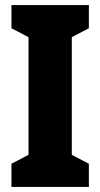

<svg xmlns="http://www.w3.org/2000/svg" viewBox="-20 -734 394 754"><path d="M329 0V-91L262 -126V-588L329 -623V-714H25V-623L92 -588V-126L25 -91V0Z"/></svg>

Font: Noto Sans Oriya ExtCond Blk
Style: Regular
Weight: 900
Width: 2
Designer: Amélie Bonet and Sol Matas
Foundry: Google LLC
Version: Version 2.006